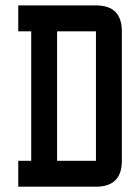

<svg xmlns="http://www.w3.org/2000/svg" viewBox="-20 -704 528 724"><path d="M48.8 0V-97.7H97.7V-585.9H48.8V-683.6H341.8Q439.5 -683.6 439.5 -585.9V-97.7Q439.5 0 341.8 0ZM341.8 -97.7V-585.9H195.3V-97.7Z"/></svg>

Font: BabelStone Runic Ruled
Style: Regular
Weight: 400
Designer: Andrew West
Foundry: BabelStone
Version: Version 7.004 November 9, 2023